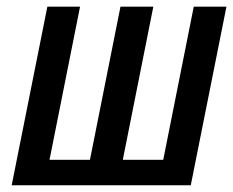

<svg xmlns="http://www.w3.org/2000/svg" viewBox="-20 -548 690 568"><path d="M216.8 -528.3 126.5 -75.2H246.1L336.4 -528.3H433.6L343.3 -75.2H462.9L553.2 -528.3H649.9L544.4 0H14.6L120.1 -528.3Z"/></svg>

Font: RobotoCondensed-Italic
Style: Italic
Weight: 400
Designer: Google
Version: Version 1.200311; 2013